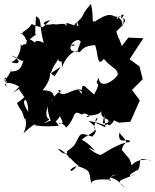

<svg xmlns="http://www.w3.org/2000/svg" viewBox="-20 -628 785 975"><path d="M475 0C451 -5 477 -44 474 -23C432 47 494 15 449 66C377 42 394 48 358 109C323 149 308 124 332 177C347 104 323 191 274 127C308 135 341 186 379 214C321 223 331 268 371 214C452 241 428 247 444 306C440 283 494 280 543 285C535 306 522 267 569 258C506 291 552 246 614 327C565 279 587 296 670 254C627 282 628 257 682 234C704 196 666 164 745 187C746 182 675 174 649 212L638 180L598 133C612 77 646 115 586 46C575 120 643 62 639 94C599 92 528 137 494 158C480 167 386 95 462 138C463 137 420 90 395 82C424 50 510 39 429 -13C513 -5 506 29 550 -19C514 -8 534 30 531 -26C516 23 545 12 559 -17L585 -5L642 -10L690 -118L641 -184L644 -165L705 -226L688 -291L638 -327L708 -434L632 -437L571 -359C632 -365 577 -430 571 -469C638 -531 613 -530 595 -543C588 -509 643 -600 566 -522C577 -559 628 -555 599 -488C612 -527 575 -561 523 -538C588 -566 536 -502 586 -521C552 -561 531 -564 464 -520C439 -512 460 -531 442 -608C377 -536 424 -559 358 -504C383 -471 358 -557 379 -497C332 -499 305 -530 322 -492C308 -521 273 -497 252 -506C184 -493 193 -518 235 -526C171 -462 207 -501 186 -490C102 -512 178 -518 95 -464C94 -430 125 -455 77 -462C135 -443 85 -388 164 -455C156 -419 159 -518 164 -546C198 -524 175 -508 202 -410C136 -446 154 -373 155 -389C70 -433 73 -359 156 -380C154 -371 184 -414 118 -433C118 -433 112 -361 85 -404C89 -360 57 -311 35 -314C72 -295 100 -317 38 -345C70 -342 87 -297 128 -332C73 -333 117 -264 32 -265C52 -308 21 -222 0 -224C44 -197 -15 -209 8 -236C10 -241 10 -174 15 -186C-9 -205 21 -221 78 -188C36 -143 33 -149 94 -188C43 -175 129 -148 123 -60C73 -141 128 -115 126 -129C92 -141 121 -141 66 -105C85 -61 96 -74 106 -7C95 -53 130 -17 99 49C181 -27 158 17 152 7C117 -12 145 23 271 11C292 14 255 -9 250 -39C213 11 291 -40 198 0C271 -44 192 8 223 -91C218 -70 237 -7 247 0C297 -30 274 -62 299 -6C260 19 285 -27 316 20C369 -31 345 -76 395 -46C414 -65 453 -26 418 -36C414 -45 497 -35 496 -73C484 -14 533 -37 538 -4L502 -2L509 -44L515 18ZM239 -256C247 -302 295 -330 269 -352C283 -276 293 -355 295 -287C330 -376 388 -376 377 -367C311 -359 344 -419 360 -398C312 -382 373 -447 390 -416C371 -361 394 -434 372 -365C400 -354 378 -393 463 -399C479 -356 473 -282 507 -329C552 -278 579 -279 578 -248C553 -210 486 -175 481 -233C451 -180 505 -233 458 -148C405 -192 395 -219 395 -151C358 -196 406 -148 411 -161C365 -207 296 -109 275 -172C323 -153 282 -193 239 -111C255 -157 271 -87 284 -118C228 -137 279 -165 197 -170C269 -261 204 -281 257 -240L288 -289Z"/></svg>

Font: Hussar Lance
Style: ExBd
Weight: 700
Foundry: Cannot Into Space Fonts, PlusOne Fonts
Version: Version 2.270